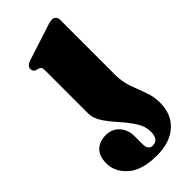

<svg xmlns="http://www.w3.org/2000/svg" viewBox="-264 -502 768 768"><g transform="rotate(-45 120.0 -118.0)"><path d="M234 -125Q234 -84.5 246 -51Q258 -17.5 270.2 14.5Q282.5 46.5 282.5 82.5Q282.5 147 240.5 185Q198.5 223 124.5 223Q41.5 223 0 186.8Q-41.5 150.5 -41.5 101.5Q-41.5 61 -20 40.5Q1.5 20 36.5 20Q71.5 20 93.5 44Q115.5 68 115.5 106V149.5Q115.5 183 140.5 183Q174.5 183 174.5 138Q174.5 107 155.5 78Q136.5 49 111.5 21.2Q86.5 -6.5 67.5 -34.5Q48.5 -62.5 48.5 -92.5V-333.5Q48.5 -346 45.2 -350.8Q42 -355.5 36 -357.5L24.5 -360Q10.5 -365.5 10.5 -380Q10.5 -395 30.5 -403.5L171.5 -449Q186 -454 194.2 -456.5Q202.5 -459 212 -459Q222 -459 228 -452Q234 -445 234 -435Z"/></g></svg>

Font: Fraunces 144pt S050 Black
Style: Regular
Weight: 900
Version: Version 1.000; ttfautohint (v1.8.3)